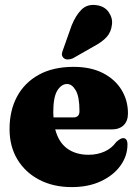

<svg xmlns="http://www.w3.org/2000/svg" viewBox="-20 -752 562 784"><path d="M502.5 -289Q502.5 -258 485 -240.8Q467.5 -223.5 435.5 -223.5H205.5Q219.5 -170.5 254.8 -145.2Q290 -120 341.5 -120Q377 -120 406.5 -133Q436 -146 454.5 -172Q473 -188.5 483 -188Q500.5 -187.5 500.5 -162Q500.5 -115.5 472 -75.8Q443.5 -36 392.2 -12Q341 12 273 12Q198 12 140.8 -17.8Q83.5 -47.5 51.2 -100.8Q19 -154 19 -225Q19 -300.5 49.5 -357.5Q80 -414.5 138.5 -446.8Q197 -479 280.5 -479Q351 -479 400.5 -453.5Q450 -428 476.2 -385Q502.5 -342 502.5 -289ZM197.5 -293Q197.5 -282 198.5 -272.5H279.5Q304.5 -272.5 304.5 -298Q304.5 -357.5 289.2 -383.2Q274 -409 254 -409Q231 -409 214.2 -382.5Q197.5 -356 197.5 -293ZM272.5 -648Q289 -689 312.5 -712.5Q336 -736 373 -731Q407 -727 424 -702.2Q441 -677.5 437 -650.5Q433.5 -620.5 415.2 -600.5Q397 -580.5 362 -562L277 -513.5Q266.5 -509 255.8 -509.2Q245 -509.5 238.5 -516.5Q231.5 -524.5 233 -533.8Q234.5 -543 239 -553.5Z"/></svg>

Font: Fraunces 72pt Soft Black
Style: Regular
Weight: 900
Version: Version 1.000;[b76b70a41]